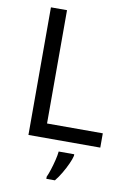

<svg xmlns="http://www.w3.org/2000/svg" viewBox="-100 -776 725 1058"><g transform="rotate(10 262.0 -246.5)"><path d="M97 0V-714H187V-80H499V0ZM364 70Q360 88 347.5 115.5Q335 143 318.5 171Q302 199 284 221H236V209Q244 192 252.5 165.5Q261 139 268 110.5Q275 82 277 61H364Z"/></g></svg>

Font: Noto Sans Sogdian
Style: Regular
Weight: 400
Designer: Monotype Design Team
Foundry: Monotype Imaging Inc.
Version: Version 2.002; ttfautohint (v1.8.4.7-5d5b)